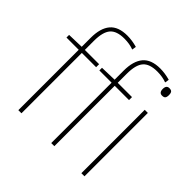

<svg xmlns="http://www.w3.org/2000/svg" viewBox="-188 -948 1131 1131"><g transform="rotate(45 377.5 -382.5)"><path d="M139 -503V0H113V-503H11V-525L113 -528V-603Q113 -683 147.5 -724Q182 -765 257 -765Q296 -765 339 -753L335 -727Q300 -740 257 -740Q193 -740 166 -708.5Q139 -677 139 -603V-528H258V-503ZM413 -503V0H387V-503H285V-525L387 -528V-603Q387 -683 421.5 -724Q456 -765 531 -765Q570 -765 613 -753L609 -727Q574 -740 531 -740Q467 -740 440 -708.5Q413 -677 413 -603V-528H532V-503ZM678 -690Q678 -675 672.5 -667Q667 -659 651 -659Q626 -659 626 -690Q626 -721 651 -721Q667 -721 672.5 -713Q678 -705 678 -690ZM664 0H638V-528H664Z"/></g></svg>

Font: Noto Sans UI Thin
Style: Regular
Weight: 250
Designer: Monotype Design Team
Foundry: Monotype Imaging Inc.
Version: Version 1.001